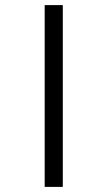

<svg xmlns="http://www.w3.org/2000/svg" viewBox="-20 -682 371 752"><path d="M155 -662V50H226V-662Z"/></svg>

Font: Noto Sans Sinhala UI Condensed
Style: Regular
Weight: 400
Width: 3
Designer: Jelle Bosma - Monotype Design Team
Foundry: Monotype Imaging Inc.
Version: Version 2.006